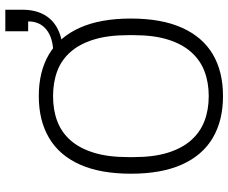

<svg xmlns="http://www.w3.org/2000/svg" viewBox="-90 -778 879 740"><g transform="rotate(-90 350.0 -407.5)"><path d="M350 12Q256 12 189 -27.5Q122 -67 86.5 -146Q51 -225 51 -343Q51 -461 86.5 -540Q122 -619 189 -658.5Q256 -698 350 -698Q445 -698 511.5 -658.5Q578 -619 613.5 -540Q649 -461 649 -343Q649 -225 613.5 -146Q578 -67 511.5 -27.5Q445 12 350 12ZM350 -43Q403 -43 446 -59.5Q489 -76 520 -111Q551 -146 568 -200.5Q585 -255 585 -332V-354Q585 -431 568 -486Q551 -541 520 -576Q489 -611 446 -627Q403 -643 350 -643Q297 -643 254 -627Q211 -611 180 -576Q149 -541 132 -486Q115 -431 115 -354V-332Q115 -255 132 -200.5Q149 -146 180 -111Q211 -76 254 -59.5Q297 -43 350 -43ZM512 -605V-642Q572 -642 605 -667.5Q638 -693 638 -739H600V-827H683V-761Q683 -712 663.5 -677Q644 -642 605.5 -623.5Q567 -605 512 -605Z"/></g></svg>

Font: Archivo SemiCondensed ExtraLight
Style: Regular
Weight: 250
Width: 4
Designer: Hector Gatti
Foundry: Omnibus-Type
Version: Version 2.001